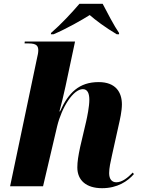

<svg xmlns="http://www.w3.org/2000/svg" viewBox="-20 -978 739 1008"><path d="M248 -805 247 -798H261C331 -828 410 -873 451 -899C482 -872 531 -835 593 -798H605V-805C581 -839 539 -919 519 -958H397C356 -910 301 -851 248 -805ZM516 10C597 10 651 -27 683 -64L677 -72C650 -44 620 -21 591 -21C567 -21 553 -38 553 -69C553 -96 560 -127 568 -163L602 -316C610 -351 620 -395 620 -430C620 -493 588 -547 498 -547C395 -547 339 -491 295 -393H292C299 -416 318 -496 324 -525L374 -760H110L109 -750H131C173 -750 181 -736 181 -713C181 -703 178 -687 174 -671L33 0H206L280 -315C304 -414 364 -510 415 -510C441 -510 449 -485 449 -454C449 -419 438 -365 432 -339L401 -207C391 -160 386 -129 386 -99C386 -31 433 10 516 10Z"/></svg>

Font: Noto Serif Display ExtraBold
Style: Italic
Weight: 800
Italic angle: -12°
Designer: Monotype Design Team
Foundry: Monotype Imaging Inc.
Version: Version 2.009